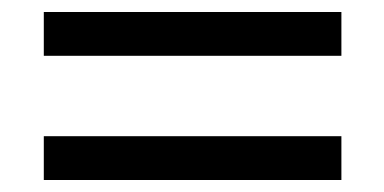

<svg xmlns="http://www.w3.org/2000/svg" viewBox="-20 -476 640 320"><path d="M53 -383V-456H549V-383ZM53 -176V-249H549V-176Z"/></svg>

Font: Inconsolata Expanded Medium
Style: Regular
Weight: 500
Width: 7
Monospace: yes
Designer: Raph Levien, Cyreal, Brenton Simpson
Foundry: Raph Levien, Cyreal, Google
Version: Version 3.001; ttfautohint (v1.8.2.53-6de2)